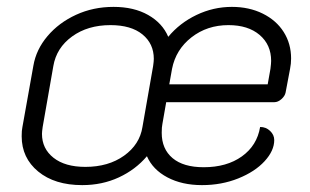

<svg xmlns="http://www.w3.org/2000/svg" viewBox="-20 -529 901 558"><path d="M43 -133Q43 -150 45 -159L77 -338Q85 -385 118 -424Q151 -463 201 -486Q251 -509 310 -509Q369 -509 410.5 -485.5Q452 -462 469 -422Q502 -462 551 -485.5Q600 -509 654 -509Q704 -509 743.5 -489.5Q783 -470 804.5 -436Q826 -402 826 -359Q826 -344 823 -329L810 -260Q808 -250 798 -241Q788 -232 777 -232H463L452 -169Q450 -160 450 -143Q450 -96 481.5 -69.5Q513 -43 572 -43Q639 -43 683 -74.5Q727 -106 736 -160Q753 -160 765 -148.5Q777 -137 777 -122Q777 -91 749 -60.5Q721 -30 672.5 -10.5Q624 9 567 9Q509 9 466.5 -13.5Q424 -36 407 -75Q374 -36 325.5 -13.5Q277 9 219 9Q139 9 91 -30.5Q43 -70 43 -133ZM394 -160 425 -337Q427 -351 427 -358Q427 -402 394 -429Q361 -456 301 -456Q235 -456 189.5 -423Q144 -390 135 -337L104 -160Q102 -146 102 -140Q102 -97 135.5 -70.5Q169 -44 228 -44Q295 -44 340.5 -76.5Q386 -109 394 -160ZM758 -284 766 -329Q768 -345 768 -352Q768 -399 734.5 -427.5Q701 -456 644 -456Q582 -456 536.5 -420.5Q491 -385 480 -329L472 -284Z"/></svg>

Font: K2D ExtraLight
Style: Italic
Weight: 275
Italic angle: -10°
Designer: Katatrad Aksorn Co.,Ltd.
Foundry: Cadson Demak Co.,Ltd.
Version: Version 1.000; ttfautohint (v1.6)